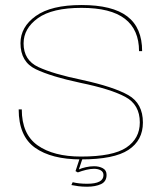

<svg xmlns="http://www.w3.org/2000/svg" viewBox="-20 -614 649 745"><path d="M294.5 4.5Q179.5 4.5 116 -40.8Q52.5 -86 52.5 -189.5H64.5Q64.5 -93.5 126 -50Q187.5 -6.5 294.5 -6.5Q418 -6.5 470.2 -41.5Q522.5 -76.5 522.5 -139Q522.5 -208 466 -238.2Q409.5 -268.5 292.5 -292.5Q178 -317 118.8 -345.5Q59.5 -374 59.5 -446.5Q59.5 -509.5 119 -552Q178.5 -594.5 296.5 -594.5Q416 -594.5 473.8 -550.5Q531.5 -506.5 531.5 -415.5H519.5Q519.5 -499 464.5 -541.2Q409.5 -583.5 296.5 -583.5Q182.5 -583.5 127 -543.5Q71.5 -503.5 71.5 -445.5Q71.5 -380.5 129 -353.8Q186.5 -327 298 -304Q421.5 -277 478 -244.8Q534.5 -212.5 534.5 -138.5Q534.5 -69.5 478.5 -32.5Q422.5 4.5 294.5 4.5ZM318 110.5Q299.5 110.5 284.2 108.5Q269 106.5 257 104L262 93Q286 99 318 99Q381.5 99 381.5 65.5Q381.5 53 371 47Q360.5 41 345 41Q331 41 314.5 45Q298 49 282 55L273 50L289.5 0H300.5L286 43.5Q296 38.5 312.8 34.8Q329.5 31 345 31Q364.5 31 379 38.8Q393.5 46.5 393.5 64.5Q393.5 90.5 371.8 100.5Q350 110.5 318 110.5Z"/></svg>

Font: Anybody ExtraExpanded Thin
Style: Regular
Weight: 100
Width: 8
Designer: Tyler Finck
Foundry: Etcetera Type Company
Version: Version 1.010; ttfautohint (v1.8.3) -l 8 -r 50 -G 200 -x 14 